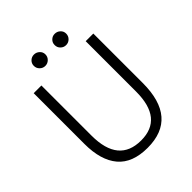

<svg xmlns="http://www.w3.org/2000/svg" viewBox="-240 -998 1146 1146"><g transform="rotate(-45 333.5 -425.0)"><path d="M197.8 -814.9Q197.8 -835 211.9 -848.6Q226.1 -862.3 245.6 -862.3Q265.6 -862.3 280.5 -848.6Q295.4 -835 295.4 -814.9Q295.4 -794.4 281 -780.3Q266.6 -766.1 246.6 -766.1Q226.6 -766.1 212.2 -780.3Q197.8 -794.4 197.8 -814.9ZM373.5 -814.9Q373.5 -835 387.5 -848.6Q401.4 -862.3 420.9 -862.3Q441.4 -862.3 456.1 -848.6Q470.7 -835 470.7 -814.9Q470.7 -794.4 456.5 -780.3Q442.4 -766.1 421.9 -766.1Q402.3 -766.1 387.9 -780Q373.5 -793.9 373.5 -814.9ZM82 -272V-700.2H147V-277.3Q147 -46.9 336.4 -46.9Q521 -46.9 521 -274.9V-700.2H585.4V-283.2Q585.4 11.7 332.5 11.7Q205.1 11.7 143.6 -61Q82 -133.8 82 -272Z"/></g></svg>

Font: Selawik Semilight
Style: Regular
Weight: 300
Designer: Aaron Bell
Foundry: Microsoft Corporation
Version: Version 1.01